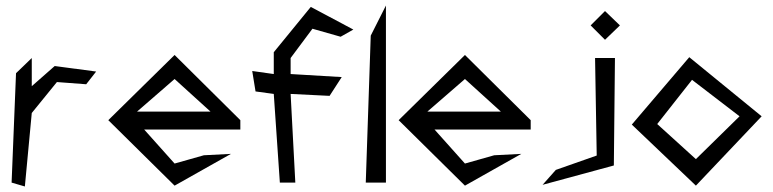

<svg xmlns="http://www.w3.org/2000/svg" viewBox="-20 -661 2798 695"><path d="M95 -252 186 -364 292 -356 328 -402 178 -422 95 -349V-451L38 -396L22 0L70 14Z M502 -192H850V-226L612 -462L372 -226L612 11L816 -104L718 -99L612 -69ZM742 -257H476L612 -375Z M1259 -554 1105 -636 971 -472V-393L893 -404L905 -330L971 -321L993 0H1049L1032 -321L1173 -314L1217 -382L1032 -393V-451L1111 -557L1213 -528Z M1304 0H1377V-641L1322 -532Z M1553 -192H1901V-226L1663 -462L1423 -226L1663 11L1867 -104L1769 -99L1663 -69ZM1793 -257H1527L1663 -375Z M1944 8 2202 -62 2206 -451H2134L2140 -98L1992 -46ZM2118 -569 2170 -517 2224 -569 2170 -621Z M2359 -212 2485 -372 2657 -240 2499 -85ZM2267 -210 2499 11 2737 -240 2475 -454Z"/></svg>

Font: Stormblade
Style: Regular
Weight: 400
Designer: Mew Too
Foundry: Cannot Into Space Fonts
Version: Version 0.77